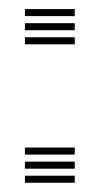

<svg xmlns="http://www.w3.org/2000/svg" viewBox="-20 -396 216 416"><path d="M34 -300V-315.3H142V-300ZM34 -361.1V-376.3H142V-361.1ZM34 -330.5V-345.8H142V-330.5ZM34 0V-15.3H142V0ZM34 -61.1V-76.3H142V-61.1ZM34 -30.5V-45.8H142V-30.5Z"/></svg>

Font: Big Shoulders Inline Text SC Thin
Style: Regular
Weight: 100
Designer: Patric King
Foundry: XO Type Co
Version: Version 2.002